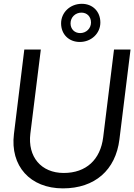

<svg xmlns="http://www.w3.org/2000/svg" viewBox="-20 -991 715 1022"><path d="M314.9 11.7C484.9 11.7 595.7 -85.9 615.7 -249L674.8 -727.5H586.9L529.3 -260.7C514.6 -141.1 438.5 -70.3 319.3 -70.3C198.7 -70.3 126.5 -156.7 141.6 -279.8L197.3 -727.5H109.4L54.2 -277.8C33.2 -107.4 140.6 11.7 314.9 11.7ZM305.2 -866.7C305.2 -808.6 346.2 -767.6 404.8 -767.6C465.8 -767.6 514.2 -813 514.2 -871.1C514.2 -929.7 473.6 -970.7 415.5 -970.7C353.5 -970.7 305.2 -924.8 305.2 -866.7ZM355.5 -866.7C355.5 -898.9 380.9 -923.8 413.6 -923.8C443.4 -923.8 464.4 -902.3 464.4 -871.1C464.4 -839.8 439 -814.9 406.7 -814.9C376.5 -814.9 355.5 -836.4 355.5 -866.7Z"/></svg>

Font: Guggenheim Sans Display
Style: Italic
Weight: 400
Italic angle: -7°
Designer: Modified by Tom Baber under direction of Pentagram Design 2023
Foundry: rsms
Version: Version 1.001;Glyphs 3.1.2 (3151)